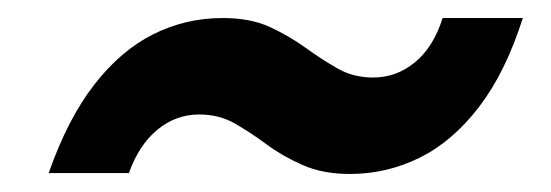

<svg xmlns="http://www.w3.org/2000/svg" viewBox="-20 -425 611 213"><path d="M368 -232Q338 -232 315.5 -242Q293 -252 275.5 -265Q258 -278 240.5 -288Q223 -298 201 -298Q175 -298 154.5 -281Q134 -264 123 -233H34Q55 -293 84.5 -331Q114 -369 150 -387Q186 -405 227 -405Q258 -405 279.5 -395Q301 -385 319 -372Q337 -359 354.5 -349Q372 -339 394 -339Q420 -339 440.5 -356Q461 -373 471 -405H560Q541 -345 511.5 -306.5Q482 -268 445.5 -250Q409 -232 368 -232Z"/></svg>

Font: DM Sans 28pt SemiBold
Style: Italic
Weight: 600
Italic angle: -10°
Version: Version 4.004;gftools[0.9.30]